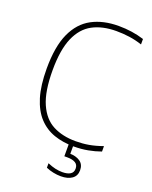

<svg xmlns="http://www.w3.org/2000/svg" viewBox="-171 -840 893 1131"><g transform="rotate(20 275.0 -274.5)"><path d="M364.5 9Q297 9 241 -10.5Q185 -30 144.2 -73.8Q103.5 -117.5 81.2 -190Q59 -262.5 59 -369Q59 -506.5 97 -590Q135 -673.5 205.5 -711.2Q276 -749 372.5 -749Q415.5 -749 454.8 -743.2Q494 -737.5 532.5 -725.5V-691.5Q491.5 -705 451.5 -710.5Q411.5 -716 370 -716Q283.5 -716 222 -683.2Q160.5 -650.5 127.8 -574.8Q95 -499 95 -371Q95 -238 128.5 -162.2Q162 -86.5 222.5 -55.2Q283 -24 364.5 -24Q407.5 -24 446.8 -30.8Q486 -37.5 532.5 -54V-20Q495 -6.5 453.5 1.2Q412 9 364.5 9ZM353.5 200Q331 200 306.2 195Q281.5 190 260 180.5V152.5Q288 164.5 310 169.2Q332 174 353.5 174Q385 174 403 163Q421 152 421 128Q421 104 403 93Q385 82 352.5 82H333.5V-10H361.5V71L355 56Q397 56 423 73.8Q449 91.5 449 128Q449 163.5 422.8 181.8Q396.5 200 353.5 200Z"/></g></svg>

Font: Encode Sans SC Condensed Thin Thin
Style: Regular
Weight: 250
Version: Version 3.002